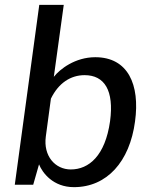

<svg xmlns="http://www.w3.org/2000/svg" viewBox="-20 -762 620 792"><path d="M285 10C421 10 515 -95 537 -261C558 -413 508 -526 373 -526C290 -526 227 -477 202 -445L243 -742H142L41 0H117L141 -84C155 -49 199 10 285 10ZM272 -63C208 -63 158 -118 169 -199L190 -355C221 -419 271 -452 329 -452C411 -452 451 -389 434 -262C414 -120 347 -63 272 -63Z"/></svg>

Font: United Sans Medium
Style: Italic
Weight: 500
Italic angle: -8°
Designer: Pablo Impallari, Rodrigo Fuenzalida (Modified by Dan O. Williams)
Version: Version 1.000;PS 001.000;hotconv 1.0.88;makeotf.lib2.5.64775